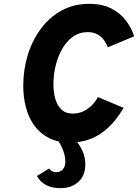

<svg xmlns="http://www.w3.org/2000/svg" viewBox="-20 -731 718 999"><path d="M345 11Q283 11 237 -11.8Q191 -34.5 160.8 -74.8Q130.5 -115 115.8 -169Q101 -223 101 -285Q101 -368.5 124.5 -444.8Q148 -521 192.5 -581.2Q237 -641.5 300.5 -676.2Q364 -711 444 -711Q513 -711 560.2 -686.2Q607.5 -661.5 636.2 -622.8Q665 -584 678 -542L541 -485Q524.5 -526.5 498.2 -545.2Q472 -564 438 -564Q393 -564 359.2 -539.8Q325.5 -515.5 303 -475.8Q280.5 -436 269.2 -388.2Q258 -340.5 258 -293Q258 -251 268 -216.2Q278 -181.5 300 -160.8Q322 -140 358 -140Q390 -140 416.2 -153.2Q442.5 -166.5 461 -186.2Q479.5 -206 489 -226L623 -170Q586 -106.5 542.8 -66.5Q499.5 -26.5 450 -7.8Q400.5 11 345 11ZM295 248Q208 248 172 185L235 146Q244 157 253.5 161Q263 165 272 165Q294 165 307 150.2Q320 135.5 320 110Q320 81.5 307.5 49.2Q295 17 276 -7H369Q395.5 23 409.8 56.2Q424 89.5 424 124Q424 182.5 387.8 215.2Q351.5 248 295 248Z"/></svg>

Font: Overpass Black
Style: Italic
Weight: 900
Italic angle: -10°
Designer: Delve Withrington, Dave Bailey, Thomas Jockin
Foundry: Delve Fonts LLC
Version: Version 4.000